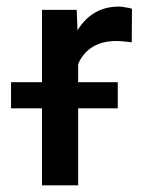

<svg xmlns="http://www.w3.org/2000/svg" viewBox="-20 -558 430 578"><path d="M334.5 -310.5H215.3V-365.2C220.7 -378.4 228.5 -390.1 237.8 -399.9C258.8 -421.9 289.1 -434.6 330.1 -434.6C346.2 -434.6 361.8 -432.1 376.5 -430.7L377.4 -531.2C373.5 -533.2 370.6 -534.2 347.2 -537.6C343.3 -538.1 339.8 -538.1 336.4 -538.1C282.2 -538.1 241.7 -511.7 215.3 -469.7L213.4 -466.8L210.9 -528.3H106.4V-310.5H13.2V-231.9H106.4V0H215.3V-231.9H334.5Z"/></svg>

Font: Bert Sans Medium
Style: Regular
Weight: 500
Designer: Christian Robertson (Google), Cristiano Sobral
Foundry: Google, Cristiano Sobral
Version: Version 3.101